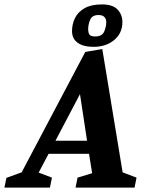

<svg xmlns="http://www.w3.org/2000/svg" viewBox="-82 -849 662 869"><path d="M-62 0 -53 -44 16 -69 304 -614 381 -627 473 -69 536 -45 527 0H260L269 -45L335 -65L321 -153H138L93 -68L153 -45L144 0ZM169 -212H312L280 -423ZM341 -637Q295 -637 269.5 -655.5Q244 -674 244 -708Q244 -740 257.5 -767.5Q271 -795 301 -812Q331 -829 379 -829Q429 -829 450.5 -805.5Q472 -782 472 -749Q472 -699 435 -668Q398 -637 341 -637ZM349 -684Q380 -684 389.5 -706Q399 -728 399 -750Q399 -763 390.5 -772Q382 -781 364 -781Q335 -781 326 -759.5Q317 -738 317 -716Q317 -703 322 -693.5Q327 -684 349 -684Z"/></svg>

Font: Manuale
Style: Italic
Weight: 400
Italic angle: -11°
Designer: Eduardo Tunni / Pablo Cosgaya
Foundry: Eduardo Tunni / Pablo Cosgaya
Version: Version 1.002